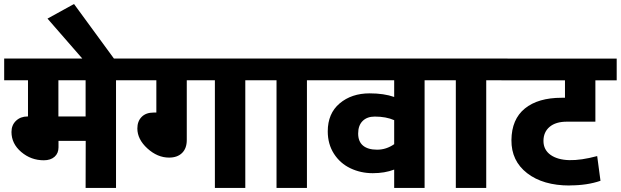

<svg xmlns="http://www.w3.org/2000/svg" viewBox="-35 -917 3029 937"><path d="M250.5 -229.5V-197.8Q250.5 -168.9 231.2 -151.9Q211.9 -134.8 178.7 -134.8Q116.2 -134.8 68.6 -175.3Q21 -215.8 21 -272.9Q21 -306.6 43.2 -327.6Q65.4 -348.6 99.1 -348.6H101.6V-525.4H-14.6V-631.3H635.3V-525.4H531.2V0H382.8L383.3 -229.5ZM382.8 -525.4H250V-348.6H382.8Z M534.2 -613.3H382.3L196.8 -826.2L326.2 -897.5Z M1013.7 0V-525.4H876.5V-233.4Q876.5 -192.9 853.5 -170.4Q830.6 -147.9 790 -147.9Q733.4 -147.9 684.3 -192.6Q635.3 -237.3 635.3 -290Q635.3 -325.2 656.2 -346.4Q677.2 -367.7 714.4 -367.7H728V-525.4H606V-631.3H1266.1V-525.4H1162.1V0Z M1314.5 0V-525.4H1236.8V-631.3H1566.9V-525.4H1462.9V0Z M1888.7 0V-89.4Q1842.8 -71.8 1784.2 -71.8Q1725.6 -71.8 1675.3 -95.7Q1625 -119.6 1594.7 -166.7Q1564.5 -213.9 1564.5 -275.9Q1564.5 -363.3 1622.6 -412.4Q1680.7 -461.4 1769 -461.4Q1838.9 -461.4 1888.7 -443.8V-525.4H1537.6V-631.3H2141.1V-525.4H2037.1V0ZM1793.9 -348.1Q1756.3 -348.1 1734.6 -326.4Q1712.9 -304.7 1712.9 -265.4Q1712.9 -226.1 1736.8 -206.3Q1760.7 -186.5 1805.4 -186.5Q1850.1 -186.5 1888.7 -213.4V-330.6Q1849.1 -348.1 1793.9 -348.1Z M2189.5 0V-525.4H2111.8V-631.3H2441.9V-525.4H2337.9V0Z M2706.1 -439.9H2722.2V-524.9H2412.1V-630.9H2974.6V-524.9H2870.6V-323.2H2731.4Q2677.2 -323.2 2647.2 -297.9Q2617.2 -272.5 2617.2 -229.2Q2617.2 -186 2651.9 -161.1Q2720.7 -112.8 2879.4 -155.3L2895.5 -34.7Q2830.6 -12.2 2745.6 -12.2L2745.1 -11.7Q2615.2 -11.7 2537.6 -71.8Q2460 -131.8 2460.9 -233.4Q2461.9 -335 2526.4 -387.5Q2590.8 -439.9 2706.1 -439.9Z"/></svg>

Font: Yantramanav Black
Style: Regular
Weight: 900
Version: Version 1.001;PS 1.0;hotconv 1.0.72;makeotf.lib2.5.5900; ttf